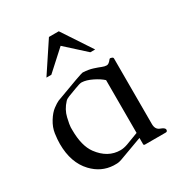

<svg xmlns="http://www.w3.org/2000/svg" viewBox="-169 -825 902 958"><g transform="rotate(-30 282.0 -346.5)"><path d="M137.7 -535.2 250 -704.6H306.6L418.5 -535.2H390.6L278.3 -637.2L166 -535.2ZM276.4 -426.8Q266.1 -426.8 235.4 -415Q204.6 -403.3 189.7 -397.7Q174.8 -392.1 167.5 -384.3Q137.2 -352.1 127.9 -311.8Q118.7 -271.5 118.7 -259.8V-246.6Q118.7 -245.1 118.7 -244.1Q118.7 -152.8 154.3 -104.5Q204.6 -36.6 277.3 -36.6Q296.4 -36.6 319.6 -44.9Q342.8 -53.2 389.2 -71.3V-375.5Q369.1 -394 336.4 -409.9Q303.7 -425.8 278.3 -426.8ZM229 12.2H209Q139.6 8.8 89.4 -44.4Q30.3 -106.9 30.3 -214.8Q30.3 -240.2 34.9 -272.9Q39.6 -305.7 59.1 -337.2Q78.6 -368.7 99.4 -384Q120.1 -399.4 133.3 -405.3Q297.4 -466.8 306.2 -466.8H308.6Q339.8 -465.3 364 -457.5Q388.2 -449.7 402.8 -443.6Q417.5 -437.5 429.4 -437.5Q441.4 -437.5 455.6 -456.5Q458 -460 461.2 -460Q464.4 -460 470.9 -457.5Q477.5 -455.1 477.5 -449.2V-71.3Q477.5 -39.6 502 -31Q526.4 -22.5 526.4 -11.2Q526.4 0 516.1 0H397.5Q389.2 0 389.2 -6.3V-42.5L254.9 6.8Q239.3 12.2 229 12.2Z"/></g></svg>

Font: Caudex
Style: Regular
Weight: 400
Version: Version 1.04